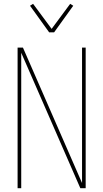

<svg xmlns="http://www.w3.org/2000/svg" viewBox="-20 -984 540 1004"><path d="M72 0V-735H100L409 -27V-735H428V0H400L91 -708V0ZM237 -815 137 -954 153 -964 250 -833 347 -964 363 -954 263 -815Z"/></svg>

Font: Iosevka Curly Thin
Style: Regular
Weight: 100
Monospace: yes
Designer: Belleve Invis
Foundry: Belleve Invis
Version: Version 22.1.2; ttfautohint (v1.8.4)